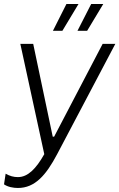

<svg xmlns="http://www.w3.org/2000/svg" viewBox="-40 -738 593 954"><path d="M49 196C134 196 189 132 244 28L533 -520H470L229 -59H222L125 -520H61L180 28C139 101 98 142 49 142C28 142 9 137 -12 125L-20 178C-1 191 26 196 49 196ZM223 -585H270L350 -718H290ZM345 -585H393L473 -718H413Z"/></svg>

Font: Fixel Text 20240404 Light
Style: Italic
Weight: 300
Width: 4
Italic angle: -10°
Designer: AlfaBravo + MacPaw
Foundry: Kyrylo Tkachov, Marchela Mozhyna, Serhii Makarenko, Maria Weinstein, Zakhar Kryvoshyya
Version: Version 1.211;Glyphs 3.2 (3225)